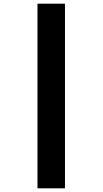

<svg xmlns="http://www.w3.org/2000/svg" viewBox="-20 -780 556 1040"><path d="M183 240H332V-760H183Z"/></svg>

Font: Noto Sans UI Black
Style: Regular
Weight: 900
Designer: Monotype Design Team
Foundry: Monotype Imaging Inc.
Version: Version 1.901